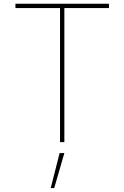

<svg xmlns="http://www.w3.org/2000/svg" viewBox="-20 -747 654 1009"><path d="M61.1 0ZM318.2 0H295.5V-704.5H61.1V-727.3H552.6V-704.5H318.2ZM264.9 241.5H246.4L293.3 57.5H318.2Z"/></svg>

Font: Linik Sans Thin
Style: Regular
Weight: 100
Designer: Fonts by Rasmus Andersson / Changes by Cristiano Sobral with parts from Marc Monis
Foundry: rsms
Version: Version 3.020; ttfautohint (v1.6)